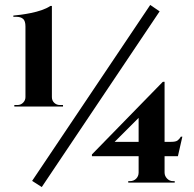

<svg xmlns="http://www.w3.org/2000/svg" viewBox="-20 -739 785 777"><path d="M235 -308V-314H222Q209 -314 199.5 -323Q190 -332 190 -346V-715H184Q169 -705 148.5 -698Q128 -691 106 -686.5Q84 -682 65 -679.5Q46 -677 34 -676V-671H46Q64 -671 73.5 -662.5Q83 -654 83 -632V-346Q83 -333 73.5 -323.5Q64 -314 51 -314H38V-308ZM110 -7 149 18 626 -693 588 -719ZM541 -295 640 -408H646V-1H541ZM639 -408 645 -366 444 -165H673Q691 -165 698.5 -170.5Q706 -176 712 -186H718L700 -107H352V-114ZM646 -41Q646 -27 656 -16.5Q666 -6 680 -6H687V0H499V-6H506Q521 -6 531 -16Q541 -26 541 -41Z"/></svg>

Font: Cinzel
Style: Bold
Weight: 700
Designer: Natanael Gama
Version: Version 2.000